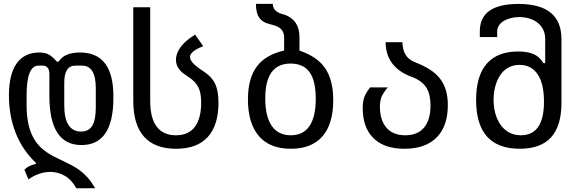

<svg xmlns="http://www.w3.org/2000/svg" viewBox="-20 -781 3050 1008"><path d="M397 111.8Q377.4 97.7 353.3 85Q329.1 72.3 287.6 52.7L274.4 46.4Q237.8 28.8 210 6.8Q182.1 -15.1 162.6 -45.4Q119.6 -112.3 119.6 -229V-282.2Q119.6 -436.5 182.6 -436.5H203.6Q239.3 -436.5 239.3 -391.1V-276.9Q239.3 -19.5 407.7 -19.5Q575.2 -19.5 575.2 -266.6V-276.4Q575.2 -505.4 399.9 -505.4Q317.4 -505.4 288.1 -457.5H278.3Q255.4 -484.4 233.9 -495.6Q214.8 -505.4 186 -505.4Q108.9 -505.4 67.9 -448.7Q26.9 -392.1 26.9 -278.8Q26.9 -172.9 62.5 -82.8Q98.1 7.3 168.5 74.2V79.6Q127.9 88.4 107.9 109.9L129.4 161.1Q154.8 142.1 184.3 131.8Q213.9 121.6 244.1 121.6Q285.6 121.6 321.3 142.6Q356.9 163.6 380.9 207.5L479.5 207Q460.9 174.8 441.2 152.3Q421.4 129.9 397 111.8ZM317.4 -227.1V-347.7Q317.4 -436.5 375.5 -436.5H410.2Q482.9 -436.5 482.9 -318.8V-215.3Q482.9 -150.9 464.1 -120.6Q445.3 -90.3 405.8 -90.3Q362.3 -90.3 339.8 -124.5Q317.4 -158.7 317.4 -227.1Z M1127 -242.2Q1127 -302.2 1110.4 -338.9Q1092.8 -377.4 1052.2 -403.8Q1021 -423.8 1002.9 -439.9Q977.5 -462.9 977.5 -481.4Q977.5 -496.1 993.7 -509.8Q1009.3 -523.9 1046.9 -538.6L1004.4 -599.1Q955.6 -569.8 929.7 -535.9Q903.8 -502 903.8 -466.8Q903.8 -435.5 925.3 -411.6Q933.6 -402.3 943.8 -394.8Q954.1 -387.2 970.2 -376.5Q1006.8 -353 1022 -321.8Q1029.3 -306.2 1032.7 -286.9Q1036.1 -267.6 1036.1 -242.2Q1036.1 -159.2 1002.9 -115Q969.7 -70.8 903.8 -70.8Q836.9 -70.8 802.7 -116Q768.6 -161.1 768.6 -251.5V-742.7H679.7V-251.5Q679.7 -126.5 736.3 -63.2Q793 0 903.8 0Q1015.1 0 1071 -62Q1127 -124 1127 -242.2Z M1674.3 -66.9Q1729.5 -131.8 1729.5 -255.9Q1729.5 -361.8 1686 -424.3Q1664.6 -455.1 1631.6 -477.3Q1598.6 -499.5 1552.2 -515.6V-585.9Q1552.2 -676.3 1473.6 -704.1Q1412.1 -717.3 1412.1 -760.7H1323.7Q1323.7 -713.4 1340.3 -688.7Q1356.9 -664.1 1392.6 -655.3Q1411.1 -650.9 1423.6 -646.7Q1436 -642.6 1446.3 -635.7Q1471.7 -618.7 1471.7 -583V-515.6Q1375 -493.7 1329.6 -433.6Q1281.7 -371.1 1281.7 -259.3Q1281.7 -133.8 1338.9 -66.9Q1396 0 1507.3 0Q1617.2 0 1674.3 -66.9ZM1372.6 -264.6Q1372.6 -447.3 1505.4 -447.3Q1572.8 -447.3 1605.2 -402.1Q1637.7 -356.9 1637.7 -262.7Q1637.7 -168.5 1605 -119.6Q1572.3 -70.8 1506.8 -70.8Q1440.4 -70.8 1406.5 -120.4Q1372.6 -169.9 1372.6 -264.6Z M2274.4 -61.5Q2302.7 -90.3 2316.9 -132.8Q2331.1 -175.3 2331.1 -229Q2331.1 -272 2321.3 -305.9Q2311.5 -339.8 2290.5 -367.7Q2270 -394.5 2236.6 -416Q2203.1 -437.5 2154.8 -456.1Q2093.8 -481 2092.8 -559.6H2004.4Q2005.4 -424.8 2147.9 -375Q2197.3 -355 2218.8 -320.1Q2240.2 -285.2 2240.2 -227.5Q2240.2 -152.3 2206.5 -111.6Q2172.9 -70.8 2107.4 -70.8Q2042 -70.8 2007.8 -111.8Q1974.6 -151.9 1974.6 -221.2Q1974.6 -251.5 1982.9 -272Q1992.2 -294.4 2016.1 -322.3H1923.3Q1899.4 -291.5 1891.6 -268.1Q1884.3 -246.6 1884.3 -213.9Q1884.3 -111.8 1939.5 -57.1Q1995.6 0 2103.5 0Q2215.3 0 2274.4 -61.5Z M2927.7 -241.7V-575.7Q2927.7 -760.3 2701.7 -760.3Q2499 -760.3 2499 -616.7V-586.4H2590.3V-616.7Q2590.3 -633.8 2599.9 -647.9Q2609.4 -662.1 2626 -671.9Q2642.1 -681.2 2663.1 -686.3Q2684.1 -691.4 2706.1 -691.4Q2731.9 -691.4 2756.3 -684.6Q2780.8 -677.7 2799.3 -664.1Q2842.3 -631.8 2842.3 -575.7V-449.7H2832.5Q2814.9 -481.4 2783.2 -496.1Q2751.5 -510.7 2700.2 -510.7Q2591.8 -510.7 2535.6 -446.8Q2479.5 -382.8 2479.5 -256.3Q2479.5 0 2709 0Q2818.8 0 2873.3 -60.1Q2927.7 -120.1 2927.7 -241.7ZM2605.5 -129.4Q2588.4 -154.8 2579.8 -188Q2571.3 -221.2 2571.3 -257.3Q2571.3 -292 2579.6 -325Q2587.9 -357.9 2604 -383.3Q2621.1 -410.2 2647.2 -425.3Q2673.3 -440.4 2707.5 -440.4Q2769 -440.4 2802.5 -391.1Q2835.9 -341.8 2835.9 -247.1Q2835.9 -158.2 2805.2 -114.5Q2774.4 -70.8 2714.8 -70.8Q2678.7 -70.8 2651.4 -86.2Q2624 -101.6 2605.5 -129.4Z"/></svg>

Font: Hack Dev
Style: Regular
Weight: 400
Designer: Christopher Simpkins
Foundry: Christopher Simpkins
Version: Version 2.0315